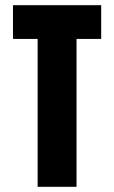

<svg xmlns="http://www.w3.org/2000/svg" viewBox="-20 -720 440 740"><path d="M125 0V-570H30V-700H370V-570H275V0Z"/></svg>

Font: Vina Sans
Style: Regular
Weight: 400
Designer: Andree Nguyen
Foundry: Nguyen Type Foundry
Version: Version 1.002; ttfautohint (v1.8.4.7-5d5b);gftools[0.9.28]